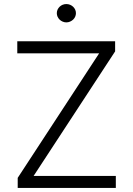

<svg xmlns="http://www.w3.org/2000/svg" viewBox="-20 -932 658 952"><path d="M65.7 -727.3H550.8V-677.2L146.7 -59.7H554.3V0H67.8V-50.1L471.6 -667.6H65.7ZM261.7 -866.5Q261.7 -876.1 265.4 -884.2Q269.2 -892.4 275.6 -898.6Q282 -904.8 290.7 -908.4Q299.4 -911.9 308.9 -911.9Q318.5 -911.9 327.2 -908.4Q335.9 -904.8 342.5 -898.6Q349.1 -892.4 352.8 -884.2Q356.5 -876.1 356.5 -866.5Q356.5 -857.6 352.8 -849.3Q349.1 -840.9 342.5 -834.7Q335.9 -828.5 327.2 -824.8Q318.5 -821 308.9 -821Q299.4 -821 290.7 -824.8Q282 -828.5 275.6 -834.7Q269.2 -840.9 265.4 -849.3Q261.7 -857.6 261.7 -866.5Z"/></svg>

Font: Inter P Light
Style: Regular
Weight: 300
Designer: Rasmus Andersson
Foundry: rsms
Version: Version 3.018;git-588b23468